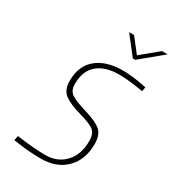

<svg xmlns="http://www.w3.org/2000/svg" viewBox="-221 -1048 1053 1174"><g transform="rotate(30 305.0 -461.0)"><path d="M610 -931 455 -803H438L338 -931H373L450 -832L570 -931ZM415 -676Q318 -676 263.5 -629.5Q209 -583 209 -492Q209 -444 239.5 -423.5Q270 -403 351 -379Q432 -355 465 -326Q498 -297 498 -233Q498 -122 432.5 -56.5Q367 9 256 9Q171 9 90 -4L60 -8L67 -41Q185 -24 270 -24Q355 -24 407.5 -80.5Q460 -137 460 -232Q460 -282 435 -303.5Q410 -325 329.5 -347.5Q249 -370 210.5 -399Q172 -428 172 -492Q172 -598 239.5 -653.5Q307 -709 422 -709Q488 -709 568 -693L593 -688L587 -658Q485 -676 415 -676Z"/></g></svg>

Font: TitilliumWebThinItalic
Style: Thin Italic
Weight: 200
Italic angle: -13°
Version: Version 1.001;PS 57.000;hotconv 1.0.70;makeotf.lib2.5.55311